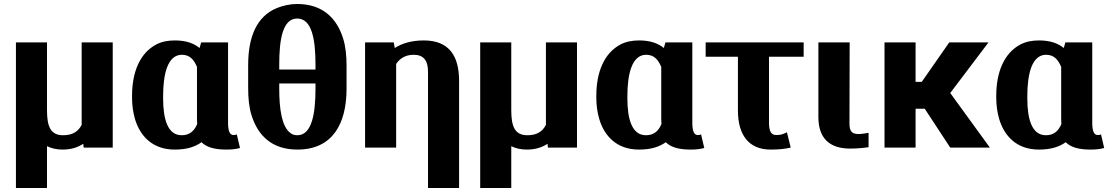

<svg xmlns="http://www.w3.org/2000/svg" viewBox="-20 -741 5564 964"><path d="M60 203H216V-7C238 4 265 10 294 10C338 10 370 -1 398 -19L400 0H546V-528H390V-114C373 -81 345 -62 297 -62C233 -62 216 -107 216 -188V-528H60Z M643 -250C643 -213 648 -178 657 -146C682 -59 745 10 857 10C923 10 962 -6 992 -27C1014 -4 1053 10 1115 10C1144 10 1163 8 1185 2L1169 -66L1162 -64C1161 -64 1158 -63 1153 -63C1131 -63 1125 -88 1125 -127V-528H990L982 -500C955 -522 917 -538 858 -538C823 -538 792 -532 765 -518C683 -475 643 -380 643 -260ZM799 -246V-259C799 -367 821 -466 893 -466C932 -466 953 -443 969 -405V-143C969 -134 970 -127 970 -118C955 -83 932 -62 892 -62C822 -62 799 -143 799 -246Z M1226 -298C1226 -246 1231 -200 1243 -162C1274 -63 1343 10 1473 10C1651 10 1720 -121 1720 -296V-411C1720 -463 1715 -509 1703 -547C1672 -648 1601 -721 1472 -721C1436 -721 1402 -713 1371 -701C1268 -659 1226 -555 1226 -414ZM1382 -295V-322H1564V-295C1564 -174 1547 -62 1473 -62C1459 -62 1448 -65 1437 -74C1395 -106 1382 -193 1382 -295ZM1382 -392V-417C1382 -539 1398 -648 1472 -648C1547 -648 1564 -541 1564 -417V-392Z M1813 0H1969V-420C1987 -447 2015 -466 2057 -466C2106 -466 2129 -438 2129 -381V203H2285V-335C2285 -460 2235 -538 2108 -538C2044 -538 1996 -522 1962 -500L1957 -528H1813Z M2391 203H2547V-7C2569 4 2596 10 2625 10C2669 10 2701 -1 2729 -19L2731 0H2877V-528H2721V-114C2704 -81 2676 -62 2628 -62C2564 -62 2547 -107 2547 -188V-528H2391Z M2974 -250C2974 -213 2979 -178 2988 -146C3013 -59 3076 10 3188 10C3254 10 3293 -6 3323 -27C3345 -4 3384 10 3446 10C3475 10 3494 8 3516 2L3500 -66L3493 -64C3492 -64 3489 -63 3484 -63C3462 -63 3456 -88 3456 -127V-528H3321L3313 -500C3286 -522 3248 -538 3189 -538C3154 -538 3123 -532 3096 -518C3014 -475 2974 -380 2974 -260ZM3130 -246V-259C3130 -367 3152 -466 3224 -466C3263 -466 3284 -443 3300 -405V-143C3300 -134 3301 -127 3301 -118C3286 -83 3263 -62 3223 -62C3153 -62 3130 -143 3130 -246Z M3523 -456H3685V-186C3685 -64 3739 10 3849 10C3890 10 3920 7 3950 0L3931 -77C3913 -68 3902 -63 3878 -63C3851 -63 3841 -82 3841 -128V-456H4015V-528H3523Z M4089 -153C4089 -50 4142 5 4248 5C4285 5 4313 2 4341 -2V-74L4314 -70C4307 -69 4300 -68 4292 -68C4257 -68 4245 -81 4245 -122L4246 -528H4089Z M4421 0H4577V-195H4623L4751 0H4950L4751 -274L4943 -528H4746L4608 -330H4577V-528H4421Z M4982 -250C4982 -213 4987 -178 4996 -146C5021 -59 5084 10 5196 10C5262 10 5301 -6 5331 -27C5353 -4 5392 10 5454 10C5483 10 5502 8 5524 2L5508 -66L5501 -64C5500 -64 5497 -63 5492 -63C5470 -63 5464 -88 5464 -127V-528H5329L5321 -500C5294 -522 5256 -538 5197 -538C5162 -538 5131 -532 5104 -518C5022 -475 4982 -380 4982 -260ZM5138 -246V-259C5138 -367 5160 -466 5232 -466C5271 -466 5292 -443 5308 -405V-143C5308 -134 5309 -127 5309 -118C5294 -83 5271 -62 5231 -62C5161 -62 5138 -143 5138 -246Z"/></svg>

Font: Aerodynamic
Style: Bd
Weight: 500
Designer: Google
Version: Version 2.000980; 2014